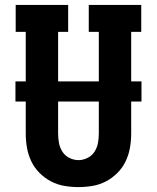

<svg xmlns="http://www.w3.org/2000/svg" viewBox="-20 -755 640 783"><path d="M300 8Q271 8 242 3Q213 -2 187.5 -15.5Q162 -29 141 -50Q120 -71 107.5 -97.5Q95 -124 90 -152.5Q85 -181 85 -210V-625H44V-735H258V-625H217V-210Q217 -191 220.5 -172Q224 -153 234.5 -136.5Q245 -120 263 -111Q281 -102 300 -102Q319 -102 337 -111Q355 -120 365.5 -136.5Q376 -153 379.5 -172Q383 -191 383 -210V-625H342V-735H556V-625H515V-210Q515 -181 510 -152.5Q505 -124 492.5 -97.5Q480 -71 459 -50Q438 -29 412.5 -15.5Q387 -2 358 3Q329 8 300 8ZM43 -341V-423H557V-341Z"/></svg>

Font: Iosevka Curly Slab XBdEx
Style: Regular
Weight: 800
Width: 7
Monospace: yes
Designer: Belleve Invis
Foundry: Belleve Invis
Version: Version 11.0.0; ttfautohint (v1.8.3)